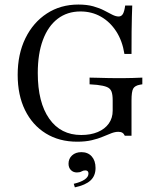

<svg xmlns="http://www.w3.org/2000/svg" viewBox="-20 -602 705 831"><path d="M313.7 11.3Q236.3 11.3 178.2 -24.6Q120.2 -60.5 88.3 -125.4Q56.5 -190.3 56.5 -278.2Q56.5 -367.7 89.9 -436.3Q123.4 -504.8 182.7 -543.5Q241.9 -582.3 319.4 -582.3Q356.5 -582.3 383.9 -574.6Q411.3 -566.9 431 -556.5Q450.8 -546 466.1 -538.3Q481.5 -530.6 493.5 -530.6Q505.6 -530.6 512.1 -541.9Q518.5 -553.2 521.8 -578.2H552.4Q551.6 -557.3 550.8 -530.6Q550 -504 549.6 -465.3Q549.2 -426.6 549.2 -368.5H518.5Q509.7 -425 483.1 -466.1Q456.5 -507.3 416.9 -529.8Q377.4 -552.4 328.2 -552.4Q271 -552.4 229.4 -520.6Q187.9 -488.7 165.7 -429Q143.5 -369.4 143.5 -285.5Q143.5 -158.9 193.1 -88.3Q242.7 -17.7 331.5 -17.7Q372.6 -17.7 403.2 -30.6Q433.9 -43.5 450.8 -67.3Q467.7 -91.1 467.7 -122.6V-167.7Q467.7 -192.7 462.5 -206Q457.3 -219.4 442.7 -225.4Q428.2 -231.5 400 -234.7L367.7 -237.1V-266.1Q383.1 -266.1 404.8 -265.3Q426.6 -264.5 451.6 -264.1Q476.6 -263.7 500.8 -263.7H508.9Q530.6 -263.7 554 -264.5Q577.4 -265.3 596 -266.1V-237.1L586.3 -235.5Q563.7 -231.5 556.5 -218.5Q549.2 -205.6 549.2 -167.7V-14.5H520.2Q516.1 -23.4 509.7 -27.4Q503.2 -31.5 491.9 -31.5Q478.2 -31.5 462.1 -25.4Q446 -19.4 425.4 -10.5Q404.8 -1.6 377.4 4.8Q350 11.3 313.7 11.3ZM304 208.9 299.2 193.5Q329.8 186.3 346.4 175Q362.9 163.7 362.9 149.2Q362.9 135.5 349.2 135.5Q340.3 135.5 333.1 139.9Q325.8 144.4 312.9 144.4Q296.8 144.4 286.7 133.9Q276.6 123.4 276.6 106.5Q276.6 84.7 291.9 70.6Q307.3 56.5 332.3 56.5Q360.5 56.5 377 75Q393.5 93.5 393.5 125Q393.5 158.9 371.8 179Q350 199.2 304 208.9Z"/></svg>

Font: Playfair 5pt SemiExpanded Light
Style: Regular
Weight: 400
Version: Version 2.203